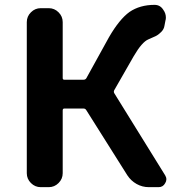

<svg xmlns="http://www.w3.org/2000/svg" viewBox="-20 -774 732 794"><path d="M452.1 -400.4Q449.2 -393.6 453.1 -387.7L663.1 -48.8Q668 -41 668 -32.2Q668 -24.4 663.1 -16.6Q654.3 0 635.7 0H595.7Q568.4 0 544.9 -13.2Q521.5 -26.4 506.8 -48.8L336.9 -318.4Q333 -325.2 325.2 -325.2H246.1Q239.3 -325.2 239.3 -317.4V-57.6Q239.3 -34.2 222.2 -17.1Q205.1 0 181.6 0H148.4Q125 0 107.9 -17.1Q90.8 -34.2 90.8 -57.6V-682.6Q90.8 -706.1 107.9 -723.1Q125 -740.2 148.4 -740.2H181.6Q205.1 -740.2 222.2 -723.1Q239.3 -706.1 239.3 -682.6V-451.2Q239.3 -444.3 246.1 -444.3H325.2Q333 -444.3 336.9 -450.2L430.7 -620.1Q473.6 -694.3 515.6 -724.6Q558.6 -753.9 619.1 -753.9Q642.6 -753.9 655.3 -733.4Q666 -718.8 666 -701.2Q666 -694.3 664.1 -688.5L660.2 -668Q658.2 -653.3 646.5 -641.6Q634.8 -629.9 623.5 -624.5Q612.3 -619.1 593.8 -611.3Q567.4 -600.6 533.2 -542Z"/></svg>

Font: Gen Jyuu Gothic Bold
Style: Bold
Weight: 700
Designer: [Source Han Sans]
Ryoko NISHIZUKA  (kana & ideographs); Paul D. Hunt (Latin, Greek & Cyrillic); Wenlong ZHANG  (bopomofo
Version: Version 1.002.20150607